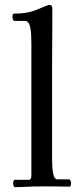

<svg xmlns="http://www.w3.org/2000/svg" viewBox="-20 -767 339 789"><path d="M194 -118Q194 -80 197 -61Q200 -42 205 -36Q210 -30 215 -30H264Q268 -30 270 -24Q272 -18 272 -13Q272 -9 270.5 -4.5Q269 0 266 0Q239 0 222.5 -0.5Q206 -1 192 -1Q178 -1 157 -1Q114 -1 92 0.5Q70 2 41 2Q38 2 36 -3.5Q34 -9 34 -13Q34 -18 35.5 -23Q37 -28 39 -28H97Q109 -28 109 -45V-584Q109 -627 105.5 -647.5Q102 -668 96 -674.5Q90 -681 84 -681H39Q36 -681 33.5 -686.5Q31 -692 31 -697Q31 -700 32 -705.5Q33 -711 37 -711Q91 -711 125.5 -725Q160 -739 180 -747Q195 -747 195 -735Q195 -721 195 -681.5Q195 -642 194.5 -587Q194 -532 194 -471.5Q194 -411 194 -355Z"/></svg>

Font: Sedan
Style: Regular
Weight: 400
Designer: Sebastian Salazar
Foundry: Sebastian Salazar
Version: Version 1.100; ttfautohint (v1.8.4.7-5d5b)